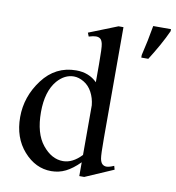

<svg xmlns="http://www.w3.org/2000/svg" viewBox="-85 -836 849 927"><g transform="rotate(10 339.0 -372.5)"><path d="M365.6 -52.3Q330.3 -16.9 297.7 -0.8Q265.1 15.4 227.2 15.4Q150.3 15.4 92.6 -49.7Q34.9 -114.9 34.9 -215.9Q34.9 -316.4 98.2 -400.5Q161.5 -484.6 263.1 -484.6Q325.6 -484.6 365.6 -444.6V-532.8Q365.6 -613.8 361.5 -632.1Q357.4 -650.3 349.2 -656.4Q341 -662.6 328.2 -662.6Q315.4 -662.6 293.3 -655.9L286.2 -673.8L426.7 -729.7H450.8V-186.2Q450.8 -104.1 454.4 -85.6Q457.9 -67.2 466.4 -59.7Q474.9 -52.3 486.2 -52.3Q500 -52.3 523.1 -62.6L528.2 -44.6L389.7 15.4H365.6ZM365.6 -88.2V-331.8Q362.1 -366.7 346.9 -395.1Q331.8 -423.6 306.4 -438.7Q281 -453.8 256.9 -453.8Q211.8 -453.8 175.9 -412.8Q129.7 -358.5 129.7 -256.9Q129.7 -152.8 174.4 -97.4Q219 -42.1 274.9 -42.1Q322.1 -42.1 365.6 -88.2ZM561 -612.8Q569.2 -646.7 577.2 -685.1Q585.1 -723.6 591.3 -760H678.5V-750.3Q671.3 -734.4 661.5 -714.9Q651.8 -695.4 640.3 -675.1Q628.7 -654.9 617.2 -635.4Q605.6 -615.9 595.4 -600H561Z"/></g></svg>

Font: MM Jasmine
Style: Regular
Weight: 400
Designer: Khon Soe Zaw Thu
Version: Version 1.00 July 11, 2016, initial release